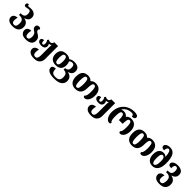

<svg xmlns="http://www.w3.org/2000/svg" viewBox="629 -3160 5757 5757"><g transform="rotate(45 3507.5 -282.0)"><path d="M256 11Q393 11 454.5 -50.5Q516 -112 516 -205Q516 -297 468 -346.5Q420 -396 339 -409V-412Q406 -430 447.5 -471.5Q489 -513 489 -586Q489 -672 430 -714.5Q371 -757 286 -757Q250 -757 228.5 -753Q207 -749 187 -749Q166 -749 155 -761Q144 -773 141 -805Q67 -797 67 -741Q67 -676 125 -676Q153 -676 190 -686Q209 -690 224 -693Q239 -696 254 -696Q326 -696 326 -580Q326 -501 289 -470Q252 -439 200 -439H155V-368H195Q268 -368 309.5 -332Q351 -296 351 -207Q351 -124 328 -87.5Q305 -51 255 -51Q168 -51 168 -158Q168 -235 190 -279Q108 -278 66.5 -241.5Q25 -205 25 -150Q25 -81 81 -35Q137 11 256 11Z M821 10Q930 10 998 -36Q1066 -82 1066 -180Q1066 -256 1030 -299Q994 -342 923 -380Q876 -407 876 -451Q876 -491 911 -500Q904 -522 880 -535.5Q856 -549 828 -549Q788 -549 763 -525.5Q738 -502 738 -465Q738 -419 760 -393Q782 -367 824 -343Q900 -299 900 -191Q900 -118 879 -86.5Q858 -55 817 -55Q776 -55 757 -87.5Q738 -120 738 -176Q738 -246 755 -293Q673 -292 632.5 -255Q592 -218 592 -163Q592 -94 643 -42Q694 10 821 10Z M1392 240Q1526 240 1585.5 175Q1645 110 1645 14V-536H1483Q1472 -451 1390 -451Q1344 -451 1315 -477L1283 -433Q1323 -389 1323 -314Q1323 -248 1277 -248Q1243 -248 1233.5 -280Q1224 -312 1224 -365Q1170 -365 1147 -343.5Q1124 -322 1124 -290Q1124 -248 1163.5 -218Q1203 -188 1276 -188Q1354 -188 1390.5 -222.5Q1427 -257 1427 -310Q1427 -359 1399 -391H1416Q1458 -394 1480 -419H1486Q1480 -378 1480 -336V21Q1480 178 1390 178Q1297 178 1297 67Q1297 28 1303 -2.5Q1309 -33 1317 -53Q1238 -52 1195 -16Q1152 20 1152 74Q1152 147 1210.5 193.5Q1269 240 1392 240Z M2245 240Q2423 240 2503.5 176Q2584 112 2584 17Q2584 -78 2535.5 -128Q2487 -178 2405 -192V-194Q2473 -213 2513.5 -256.5Q2554 -300 2554 -373Q2554 -462 2493 -505Q2432 -548 2333 -548Q2285 -548 2242 -536Q2199 -524 2159 -495Q2098 -548 1995 -548Q1755 -548 1755 -316Q1755 -198 1818 -138Q1881 -78 1993 -78Q2231 -78 2231 -316Q2231 -390 2201 -444Q2224 -468 2251.5 -478Q2279 -488 2303 -488Q2391 -488 2391 -367Q2391 -286 2358 -253.5Q2325 -221 2279 -221H2263V-152H2278Q2343 -152 2381 -114Q2419 -76 2419 16Q2419 100 2378.5 139Q2338 178 2244 178Q2153 178 2114.5 139.5Q2076 101 2076 -10Q2017 -10 1979.5 10.5Q1942 31 1942 77Q1942 148 2014.5 194Q2087 240 2245 240ZM1995 -137Q1949 -137 1931 -182.5Q1913 -228 1913 -316Q1913 -402 1931 -445.5Q1949 -489 1995 -489Q2041 -489 2058.5 -443.5Q2076 -398 2076 -316Q2076 -233 2059 -185Q2042 -137 1995 -137Z M2913 10Q3159 10 3159 -270Q3159 -368 3174.5 -425.5Q3190 -483 3237 -483Q3283 -483 3299.5 -426Q3316 -369 3316 -270Q3316 -184 3302 -124.5Q3288 -65 3254 -51Q3254 9 3307 9Q3381 9 3431.5 -69.5Q3482 -148 3482 -271Q3482 -409 3417.5 -479.5Q3353 -550 3242 -550Q3136 -550 3075 -478Q3016 -550 2912 -550Q2669 -550 2669 -270Q2669 -130 2733.5 -60Q2798 10 2913 10ZM2914 -55Q2868 -55 2852 -113.5Q2836 -172 2836 -270Q2836 -368 2851.5 -425.5Q2867 -483 2913 -483Q2960 -483 2976.5 -426Q2993 -369 2993 -270Q2993 -172 2976.5 -113.5Q2960 -55 2914 -55Z M3813 240Q3947 240 4006.5 175Q4066 110 4066 14V-536H3904Q3893 -451 3811 -451Q3765 -451 3736 -477L3704 -433Q3744 -389 3744 -314Q3744 -248 3698 -248Q3664 -248 3654.5 -280Q3645 -312 3645 -365Q3591 -365 3568 -343.5Q3545 -322 3545 -290Q3545 -248 3584.5 -218Q3624 -188 3697 -188Q3775 -188 3811.5 -222.5Q3848 -257 3848 -310Q3848 -359 3820 -391H3837Q3879 -394 3901 -419H3907Q3901 -378 3901 -336V21Q3901 178 3811 178Q3718 178 3718 67Q3718 28 3724 -2.5Q3730 -33 3738 -53Q3659 -52 3616 -16Q3573 20 3573 74Q3573 147 3631.5 193.5Q3690 240 3813 240Z M4352 9Q4385 9 4394 -6.5Q4403 -22 4403 -50Q4368 -63 4356.5 -122.5Q4345 -182 4345 -270Q4345 -369 4361 -426Q4377 -483 4423 -483Q4468 -483 4485.5 -428.5Q4503 -374 4503 -257H4663Q4663 -373 4679.5 -428Q4696 -483 4741 -483Q4787 -483 4803.5 -426Q4820 -369 4820 -270Q4820 -184 4808.5 -124Q4797 -64 4765 -50Q4765 9 4815 9Q4886 9 4936 -70Q4986 -149 4986 -271Q4986 -404 4922 -477Q4858 -550 4745 -550Q4639 -550 4582 -472Q4528 -550 4425 -550Q4404 -550 4375 -544Q4346 -538 4327 -526Q4425 -684 4618 -686Q4664 -686 4683 -667Q4702 -648 4704 -605Q4821 -609 4821 -680Q4821 -722 4779.5 -743.5Q4738 -765 4665 -765Q4520 -765 4410.5 -703.5Q4301 -642 4240 -531Q4179 -420 4179 -272Q4179 -160 4228.5 -75.5Q4278 9 4352 9Z M5312 10Q5558 10 5558 -270Q5558 -368 5573.5 -425.5Q5589 -483 5636 -483Q5682 -483 5698.5 -426Q5715 -369 5715 -270Q5715 -184 5701 -124.5Q5687 -65 5653 -51Q5653 9 5706 9Q5780 9 5830.5 -69.5Q5881 -148 5881 -271Q5881 -409 5816.5 -479.5Q5752 -550 5641 -550Q5535 -550 5474 -478Q5415 -550 5311 -550Q5068 -550 5068 -270Q5068 -130 5132.5 -60Q5197 10 5312 10ZM5313 -55Q5267 -55 5251 -113.5Q5235 -172 5235 -270Q5235 -368 5250.5 -425.5Q5266 -483 5312 -483Q5359 -483 5375.5 -426Q5392 -369 5392 -270Q5392 -172 5375.5 -113.5Q5359 -55 5313 -55Z M6182 10Q6294 10 6359 -78Q6424 -166 6424 -345Q6424 -564 6362.5 -664.5Q6301 -765 6179 -765Q6130 -765 6098 -757Q6066 -749 6044 -734Q5989 -704 5989 -651Q5989 -619 6014.5 -596.5Q6040 -574 6101 -572Q6103 -628 6121.5 -665.5Q6140 -703 6174 -703Q6260 -703 6270 -460Q6250 -484 6221 -498.5Q6192 -513 6150 -513Q6060 -513 6006 -447.5Q5952 -382 5952 -260Q5952 -136 6010 -63Q6068 10 6182 10ZM6184 -57Q6146 -57 6126 -102.5Q6106 -148 6106 -254Q6106 -357 6127 -400.5Q6148 -444 6186 -444Q6217 -444 6243 -410.5Q6269 -377 6269 -273Q6269 -160 6245.5 -108.5Q6222 -57 6184 -57Z M6711 241Q6848 241 6909.5 177.5Q6971 114 6971 17Q6971 -78 6922.5 -128Q6874 -178 6792 -192V-194Q6860 -212 6902 -256Q6944 -300 6944 -373Q6944 -462 6881.5 -505Q6819 -548 6718 -548Q6612 -548 6560.5 -510.5Q6509 -473 6509 -423Q6509 -386 6535.5 -366Q6562 -346 6631 -346Q6631 -488 6707 -488Q6780 -488 6780 -367Q6780 -287 6743.5 -254Q6707 -221 6655 -221H6606V-152H6650Q6722 -152 6763.5 -113.5Q6805 -75 6805 16Q6805 180 6710 180Q6622 180 6622 74Q6622 35 6628.5 2.5Q6635 -30 6644 -50Q6564 -48 6522 -13Q6480 22 6480 76Q6480 148 6536 194.5Q6592 241 6711 241Z"/></g></svg>

Font: Noto Serif Georgian SemiCondensed Extra
Style: Regular
Weight: 800
Width: 4
Designer: Monotype Design Team
Foundry: Monotype Imaging Inc.
Version: Version 1.901